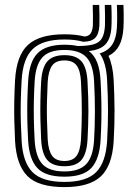

<svg xmlns="http://www.w3.org/2000/svg" viewBox="-20 -748 521 777"><path d="M240.8 9.2Q135.8 9.2 91.1 -35.4Q46.5 -80 41 -176.5Q38.8 -220.2 37.9 -259.9Q37 -299.5 37.8 -339.5Q38.5 -379.5 41 -424.2Q46.8 -524 93.5 -566.6Q140.2 -609.2 240.8 -609.2Q288 -609.2 322.8 -600.2Q338.8 -601.8 346.4 -612.2Q354 -622.8 355.8 -644.2Q356.2 -656.5 356.2 -681.8Q356.2 -707 355.2 -728H381.5Q382.5 -707.2 382.6 -682.4Q382.8 -657.5 382.2 -643.8Q379.8 -608.5 364.4 -593.9Q349 -579.2 316.2 -579Q285.2 -588.2 240.8 -588.2Q152.5 -588.2 112.5 -549.5Q72.5 -510.8 67.5 -422.8Q64.8 -373.8 64 -334Q63.2 -294.2 64.2 -257.1Q65.2 -220 67.5 -177.8Q72.2 -91.2 111.4 -51.5Q150.5 -11.8 240.8 -11.8Q329.8 -11.8 369 -51.2Q408.2 -90.8 413.5 -178Q417.2 -245 417.1 -301.2Q417 -357.5 413.5 -422.8Q411.8 -457.8 404.5 -485Q397.2 -512.2 383.5 -532Q417.5 -542.2 434 -567.4Q450.5 -592.5 453 -635Q454 -646.8 454.1 -664.6Q454.2 -682.5 454 -700Q453.8 -717.5 453 -728H479.5Q480 -717.8 480.4 -700Q480.8 -682.2 480.6 -664Q480.5 -645.8 479.5 -633.5Q476.8 -591.2 462.4 -563.9Q448 -536.5 419.2 -521.8Q436.8 -482.8 440 -424Q443.2 -361.2 443.5 -302.4Q443.8 -243.5 440 -176.5Q434 -76.8 387.6 -33.8Q341.2 9.2 240.8 9.2ZM240.8 -54.2Q301.2 -54.2 329 -83.9Q356.8 -113.5 360.8 -182.2Q364 -240.5 364.1 -296Q364.2 -351.5 360.8 -418.8Q357 -487.8 329.1 -516.8Q301.2 -545.8 240.8 -545.8Q177.8 -545.8 150.9 -515.1Q124 -484.5 120.2 -418.5Q118 -380.2 117.1 -342.8Q116.2 -305.2 117 -265.6Q117.8 -226 120.2 -181.2Q124 -113.8 151.5 -84Q179 -54.2 240.8 -54.2ZM240.8 -75.2Q193.5 -75.2 171.6 -100.1Q149.8 -125 146.5 -182Q144.5 -224.5 143.6 -262.6Q142.8 -300.8 143.5 -338.6Q144.2 -376.5 146.5 -417.8Q150 -475.8 172.1 -500.2Q194.2 -524.8 240.8 -524.8Q287.8 -524.8 309.5 -500Q331.2 -475.2 334.2 -418Q338 -350.8 337.8 -295.9Q337.5 -241 334.2 -183Q331 -125.8 309.5 -100.5Q288 -75.2 240.8 -75.2ZM240.8 -96.5Q274.2 -96.5 289.6 -117.1Q305 -137.8 307.8 -184.5Q310.8 -238.2 311.1 -292Q311.5 -345.8 307.8 -416.8Q305.5 -462.5 290.1 -483Q274.8 -503.5 240.8 -503.5Q205.5 -503.5 190.6 -482.1Q175.8 -460.8 173 -416.5Q170.8 -373.2 170 -336.5Q169.2 -299.8 170.1 -263.1Q171 -226.5 173 -183.5Q175.8 -138.5 191 -117.5Q206.2 -96.5 240.8 -96.5ZM240.8 -33Q163.5 -33 130.8 -68.4Q98 -103.8 93.8 -180.2Q91.5 -223.5 90.6 -262Q89.8 -300.5 90.6 -339.2Q91.5 -378 94 -421Q98.5 -499.5 132.8 -533.2Q167 -567 240.8 -567Q270.5 -567 293.8 -561.8Q335.5 -561.8 358.9 -568.6Q382.2 -575.5 392.5 -593.2Q402.8 -611 404.8 -644Q405.2 -658.8 405.1 -683.4Q405 -708 404 -728H430.5Q431.8 -705.8 431.8 -677.9Q431.8 -650 430.8 -636.5Q427.8 -590.8 406.4 -568.2Q385 -545.8 339.2 -541.5Q362 -524.5 373.4 -494.9Q384.8 -465.2 387 -421.5Q389.5 -374.8 390.2 -336.1Q391 -297.5 390.2 -260.1Q389.5 -222.8 387 -179.5Q382.5 -103.8 349.8 -68.4Q317 -33 240.8 -33Z"/></svg>

Font: Big Shoulders Inline Text Thin ExtraBold
Style: Regular
Weight: 800
Version: Version 2.002